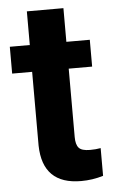

<svg xmlns="http://www.w3.org/2000/svg" viewBox="-50 -693 438 738"><g transform="rotate(-5 169.0 -324.0)"><path d="M223.1 -658.2V-528.3H313.5V-424.8H223.1V-161.1Q223.1 -131.8 234.4 -119.1Q245.6 -106.4 277.3 -106.4Q300.8 -106.4 318.8 -109.9V-2.9Q277.3 9.8 233.4 9.8Q85 9.8 82 -140.1V-424.8H4.9V-528.3H82V-658.2Z"/></g></svg>

Font: Roboto-o
Style: o-Bold
Weight: 700
Designer: Google
Version: Version 2.134; 2016; ttfautohint (v1.6)